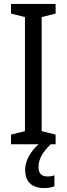

<svg xmlns="http://www.w3.org/2000/svg" viewBox="-20 -734 340 977"><path d="M176 117C176 78 193 44 238 0H263V-49L192 -67V-647L263 -665V-714H36V-665L107 -647V-67L36 -49V0H176C136 36 108 83 108 129C108 190 140 223 206 223C227 223 244 219 257 214V158C249 161 238 164 221 164C192 164 176 148 176 117Z"/></svg>

Font: Noto Sans Gujarati UI Condensed
Style: Regular
Weight: 400
Width: 3
Designer: Jelle Bosma - Monotype Design Team, Universal Thirst
Foundry: Monotype Imaging Inc.
Version: Version 2.106